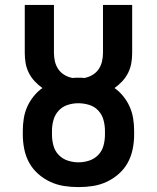

<svg xmlns="http://www.w3.org/2000/svg" viewBox="-20 -755 640 783"><path d="M300 8Q270 8 241 3.5Q212 -1 185 -13.5Q158 -26 135.5 -46Q113 -66 99 -91.5Q85 -117 79 -146.5Q73 -176 73 -205V-222Q73 -247 77 -272Q81 -297 91 -319.5Q101 -342 117 -362Q133 -382 153 -396Q136 -408 121.5 -423.5Q107 -439 97.5 -458Q88 -477 84.5 -497.5Q81 -518 81 -539V-735H200V-539Q200 -522 204 -504.5Q208 -487 218 -472.5Q228 -458 243.5 -449Q259 -440 276 -437Q282 -438 288 -438Q294 -438 300 -438Q306 -438 312 -438Q318 -438 324 -437Q341 -440 356.5 -449Q372 -458 382 -472.5Q392 -487 396 -504.5Q400 -522 400 -539V-735H519V-539Q519 -518 515.5 -497.5Q512 -477 502.5 -458Q493 -439 478.5 -423.5Q464 -408 447 -396Q467 -382 483 -362Q499 -342 509 -319.5Q519 -297 523 -272Q527 -247 527 -222V-205Q527 -176 521 -146.5Q515 -117 501 -91.5Q487 -66 464.5 -46Q442 -26 415 -13.5Q388 -1 359 3.5Q330 8 300 8ZM300 -93Q322 -93 343.5 -100Q365 -107 380.5 -123Q396 -139 402 -161Q408 -183 408 -205V-222Q408 -244 402 -266Q396 -288 380.5 -304.5Q365 -321 343 -327.5Q321 -334 299 -334Q277 -334 255.5 -327Q234 -320 219 -303.5Q204 -287 198 -265.5Q192 -244 192 -222V-205Q192 -183 198 -161Q204 -139 219.5 -123Q235 -107 256.5 -100Q278 -93 300 -93Z"/></svg>

Font: Iosevka Curly Extended
Style: Bold
Weight: 700
Width: 7
Monospace: yes
Designer: Belleve Invis
Foundry: Belleve Invis
Version: Version 11.1.0; ttfautohint (v1.8.3)